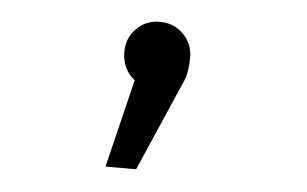

<svg xmlns="http://www.w3.org/2000/svg" viewBox="-35 -204 685 429"><g transform="rotate(5 307.5 10.5)"><path d="M307.7 -155.9Q339.5 -155.9 360.8 -134.4Q382.1 -112.8 382.1 -82.6Q382.1 -67.7 379.7 -52.1Q377.4 -36.4 369.2 -20L283.6 176.9H214.9L263.1 -21Q234.4 -43.6 234.4 -82.6Q234.4 -112.8 255.4 -134.4Q276.4 -155.9 307.7 -155.9Z"/></g></svg>

Font: Fira Code Light
Style: Regular
Weight: 300
Monospace: yes
Designer: Carrois Corporate, Edenspiekermann AG, Nikita Prokopov
Foundry: Carrois Corporate, Edenspiekermann AG, Nikita Prokopov
Version: Version 6.000; ttfautohint (v1.8.2) -l 8 -r 50 -G 200 -x 14 